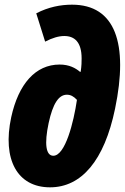

<svg xmlns="http://www.w3.org/2000/svg" viewBox="-20 -791 534 821"><path d="M194 10C328 10 426 -104 472 -326C530 -605 473 -771 288 -771C239 -771 187 -761 135 -734L173 -613C204 -629 231 -637 255 -637C298 -637 329 -612 329 -541C329 -529 329 -510 325 -484H322C303 -500 276 -515 235 -515C132 -515 59 -432 28 -290C-11 -109 54 10 194 10ZM208 -125C176 -125 169 -176 188 -265C206 -348 231 -386 266 -386C282 -386 295 -379 309 -364C295 -268 259 -125 208 -125Z"/></svg>

Font: Noto Sans ExtraCondensed Black
Style: Italic
Weight: 900
Width: 2
Italic angle: -12°
Designer: Monotype Design Team
Foundry: Monotype Imaging Inc.
Version: Version 2.013